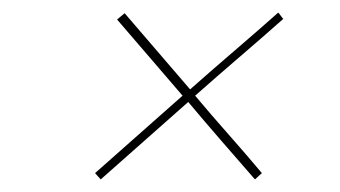

<svg xmlns="http://www.w3.org/2000/svg" viewBox="-20 -285 540 305"><path d="M385 0 396 -10Q370 -41 343 -71.5Q316 -102 290 -133Q325 -164 360 -194Q395 -224 430 -255Q428 -257 426 -260Q424 -263 422 -265Q387 -234 352 -204Q317 -174 282 -143L178 -264L166 -254L270 -133Q235 -102 200.5 -71.5Q166 -41 131 -10Q133 -8 135.5 -5Q138 -2 140 0Q175 -31 209.5 -61.5Q244 -92 279 -123Q305 -92 331.5 -61.5Q358 -31 385 0Z"/></svg>

Font: Josefin Slab Thin
Style: Italic
Weight: 100
Italic angle: -12°
Designer: Santiago Orozco
Foundry: Typemade
Version: Version 2.000